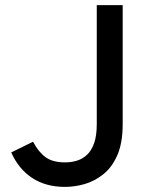

<svg xmlns="http://www.w3.org/2000/svg" viewBox="-20 -720 590 752"><path d="M234.5 12Q159 12 105.8 -23.2Q52.5 -58.5 24 -123L109.5 -165Q130 -125.5 157.8 -104.8Q185.5 -84 235 -84Q258.5 -84 280.5 -90.5Q302.5 -97 320.2 -113.2Q338 -129.5 348.5 -158.8Q359 -188 359 -233.5V-700H460.5V-234Q460.5 -160.5 439.8 -112.8Q419 -65 385 -37.8Q351 -10.5 311.8 0.8Q272.5 12 234.5 12Z"/></svg>

Font: Overpass Medium
Style: Regular
Weight: 500
Designer: Delve Withrington, Dave Bailey, Thomas Jockin
Foundry: Delve Fonts LLC
Version: Version 4.000